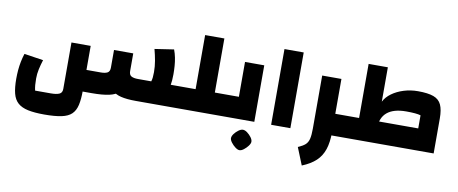

<svg xmlns="http://www.w3.org/2000/svg" viewBox="-75 -959 3754 1573"><g transform="rotate(10 1802.0 -172.5)"><path d="M1056 0 1231 -180H1392V0ZM336 240Q254 240 200.5 228.5Q147 217 116 189.5Q85 162 72.5 113.5Q60 65 60 -9Q60 -46 63 -81.5Q66 -117 73 -152Q80 -187 91 -221L250 -197Q237 -156 228.5 -117Q220 -78 220 -39Q220 -8 222 15Q224 38 229 60H360Q405 60 429.5 49.5Q454 39 454 7V-380H614V-9Q614 64 603 112.5Q592 161 563 189Q534 217 479 228.5Q424 240 336 240ZM614 0V-180H734Q769 -180 788.5 -190.5Q808 -201 808 -233V-380H968V-258Q968 -182 957 -131.5Q946 -81 917 -52.5Q888 -24 833 -12Q778 0 690 0ZM1056 0Q980 0 931.5 -12Q883 -24 856 -52.5Q829 -81 818.5 -131.5Q808 -182 808 -258V-380H968V-233Q968 -201 987.5 -190.5Q1007 -180 1042 -180H1153Q1158 -195 1160 -214Q1162 -233 1162 -258Q1162 -305 1154 -351Q1146 -397 1133 -446L1292 -470Q1304 -438 1310.5 -405Q1317 -372 1319.5 -337.5Q1322 -303 1322 -268Q1322 -162 1292 -104Q1262 -46 1202.5 -23Q1143 0 1056 0ZM1392 0V-180Q1401 -180 1406.5 -155Q1412 -130 1412 -90Q1412 -48 1406.5 -24Q1401 0 1392 0Z M1682 0V-180H1752V0ZM1392 0V-180H1522V-630H1682V0ZM1392 0Q1383 0 1377.5 -24Q1372 -48 1372 -90Q1372 -130 1377.5 -155Q1383 -180 1392 -180ZM1752 0V-180Q1761 -180 1766.5 -155Q1772 -130 1772 -90Q1772 -48 1766.5 -24Q1761 0 1752 0Z M1752 0V-180H1963L1882 -99V-470H2042V0ZM1752 0Q1743 0 1737.5 -24Q1732 -48 1732 -90Q1732 -130 1737.5 -155Q1743 -180 1752 -180ZM1962 250Q1947 250 1927 235Q1907 220 1892 200Q1877 180 1877 165Q1877 148 1891.5 128.5Q1906 109 1926 94.5Q1946 80 1962 80Q1979 80 1998.5 94.5Q2018 109 2032.5 128.5Q2047 148 2047 165Q2047 180 2032 200Q2017 220 1997.5 235Q1978 250 1962 250Z M2182 0V-630H2342V0Z M2683 0V-180H2752V0ZM2487 285 2429 141Q2469 124 2489 106Q2509 88 2516.5 57Q2524 26 2524 -28V-470H2684V-28Q2684 57 2664.5 116Q2645 175 2602 215.5Q2559 256 2487 285ZM2752 0V-180Q2761 -180 2766.5 -155Q2772 -130 2772 -90Q2772 -48 2766.5 -24Q2761 0 2752 0Z M3374 0V-289Q3339 -300 3253 -300Q3149 -300 3095.5 -255.5Q3042 -211 3042 -124H2882V-630H3042V-344Q3062 -384 3104 -414.5Q3146 -445 3202 -462.5Q3258 -480 3320 -480Q3403 -480 3449.5 -463Q3496 -446 3515 -404.5Q3534 -363 3534 -290V0ZM2752 0V-180H3374V0ZM2752 0Q2743 0 2737.5 -24Q2732 -48 2732 -90Q2732 -130 2737.5 -155Q2743 -180 2752 -180Z"/></g></svg>

Font: Changa ExtraLight ExtraBold
Style: Regular
Weight: 800
Version: Version 3.002; ttfautohint (v1.8.2)